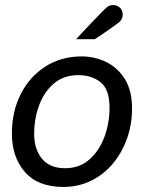

<svg xmlns="http://www.w3.org/2000/svg" viewBox="-20 -727 587 759"><path d="M230 12Q130 12 78.5 -47Q27 -106 27 -199Q27 -286 62 -355Q97 -424 159.5 -464Q222 -504 303 -504Q354 -504 399.5 -482Q445 -460 473.5 -414.5Q502 -369 502 -298Q502 -235 482 -179Q462 -123 426 -80Q390 -37 340 -12.5Q290 12 230 12ZM237 -62Q295 -62 334 -97Q373 -132 393 -186.5Q413 -241 413 -301Q413 -374 377.5 -402Q342 -430 290 -430Q231 -430 192 -396Q153 -362 134 -309Q115 -256 115 -198Q115 -137 146 -99.5Q177 -62 237 -62ZM281 -572Q281 -572 296.5 -589Q312 -606 334 -629Q356 -652 375.5 -672Q395 -692 402 -698Q413 -707 427 -707Q444 -707 456 -695Q465 -685 465 -669Q465 -652 453 -641Q446 -635 430 -623.5Q414 -612 396.5 -600Q379 -588 367 -580Q355 -572 355 -572Z"/></svg>

Font: Atkinson Hyperlegible
Style: Italic
Weight: 400
Italic angle: -12°
Designer: Elliott Scott, Megan Eiswerth, Linus Boman, Theodore Petrosky
Foundry: Braille Institute
Version: Version 1.006; ttfautohint (v1.8.3)